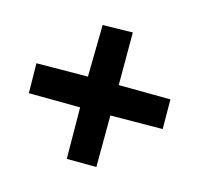

<svg xmlns="http://www.w3.org/2000/svg" viewBox="-95 -669 660 633"><g transform="rotate(-30 235.0 -353.0)"><path d="M359 -551 232 -428 107 -551 36 -478 159 -353 36 -228 107 -156 232 -280 359 -155 430 -227 306 -353 433 -480Z"/></g></svg>

Font: Noto Sans Tamil ExtraCondensed
Style: Bold
Weight: 700
Width: 2
Designer: Jelle Bosma - Monotype Design Team
Foundry: Monotype Imaging Inc.
Version: Version 2.004